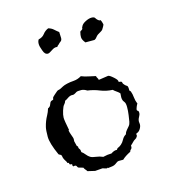

<svg xmlns="http://www.w3.org/2000/svg" viewBox="-82 -774 574 638"><g transform="rotate(-15 205.0 -455.0)"><path d="M325.2 -471.7Q332 -471.7 332 -465.8Q332 -463.9 336.4 -459Q340.8 -454.1 344.2 -452.6Q347.7 -451.2 347.7 -438.5V-435.5L351.6 -431.6Q355.5 -420.9 356.4 -409.7Q357.4 -398.4 362.3 -386.7Q360.4 -384.8 357.4 -377.4Q354.5 -370.1 354.5 -367.2Q354.5 -364.3 357.4 -363.3Q360.4 -362.3 360.4 -356Q360.4 -349.6 356 -342.3Q351.6 -335 351.6 -327.1L352.5 -318.4Q352.5 -310.5 347.2 -302.2Q341.8 -293.9 334 -292Q332 -290 332.5 -288.6Q333 -287.1 333 -284.2Q333 -281.2 330.1 -280.3V-279.3Q330.1 -277.3 324.7 -274.4Q319.3 -271.5 314.9 -266.6Q310.5 -261.7 305.7 -257.8V-253.9Q305.7 -248 302.2 -245.6Q298.8 -243.2 297.9 -238.3Q278.3 -228.5 268.6 -218.8H252.9Q249 -218.8 244.1 -214.8Q239.3 -210.9 234.9 -209Q230.5 -207 224.1 -206.5Q217.8 -206.1 212.9 -205.1L210.9 -207Q210.9 -205.1 208 -205.1L194.3 -209L168.9 -207L143.6 -212.9Q141.6 -216.8 138.7 -219.7Q135.7 -222.7 133.8 -227.5L117.2 -232.4Q115.2 -234.4 113.8 -237.8Q112.3 -241.2 108.9 -241.2Q105.5 -241.2 102.5 -240.2Q99.6 -243.2 100.6 -246.1Q101.6 -249 96.7 -249Q91.8 -249 91.8 -252.9Q91.8 -256.8 86.9 -255.9Q85.9 -259.8 84 -262.7Q75.2 -275.4 75.2 -284.2Q73.2 -288.1 70.3 -289.1Q67.4 -290 65.4 -292Q45.9 -335 45.9 -357.4Q45.9 -379.9 48.3 -390.1Q50.8 -400.4 54.2 -409.2Q57.6 -418 62.5 -426.8Q67.4 -435.5 71.3 -448.2Q79.1 -451.2 81.5 -459Q84 -466.8 87.4 -468.8Q90.8 -470.7 92.3 -470.7Q93.8 -470.7 95.2 -472.2Q96.7 -473.6 96.2 -475.1Q95.7 -476.6 97.2 -479Q98.6 -481.4 106 -487.8Q113.3 -494.1 115.7 -496.1Q118.2 -498 121.6 -498.5Q125 -499 128.9 -501Q132.8 -502.9 138.2 -505.9Q143.6 -508.8 153.8 -511.2Q164.1 -513.7 177.7 -514.6Q191.4 -515.6 204.1 -523.4Q215.8 -518.6 228.5 -516.1Q241.2 -513.7 252.9 -510.7Q253.9 -505.9 255.9 -503.4Q257.8 -501 258.8 -496.1L292 -501Q296.9 -501 309.6 -489.7Q322.3 -478.5 320.3 -473.6Q322.3 -471.7 325.2 -471.7ZM236.3 -249Q247.1 -256.8 256.8 -255.9Q258.8 -260.7 263.2 -262.2Q267.6 -263.7 273.9 -269Q280.3 -274.4 285.2 -283.7Q290 -293 298.8 -297.9Q300.8 -305.7 305.7 -311Q310.5 -316.4 314.9 -321.8Q319.3 -327.1 320.8 -335.4Q322.3 -343.8 324.2 -357.4Q326.2 -371.1 326.2 -384.8Q326.2 -398.4 321.8 -403.3Q317.4 -408.2 316.4 -414.1Q315.4 -419.9 315.9 -423.3Q316.4 -426.8 316.4 -431.6V-434.6Q310.5 -440.4 305.2 -443.8Q299.8 -447.3 294.9 -452.1Q272.5 -453.1 253.4 -460.9Q234.4 -468.8 212.9 -471.7Q202.1 -478.5 193.4 -478.5Q184.6 -478.5 181.6 -478Q178.7 -477.5 176.8 -476.6Q174.8 -475.6 172.9 -474.1Q170.9 -472.7 167.5 -471.2Q164.1 -469.7 160.6 -470.2Q157.2 -470.7 152.8 -469.2Q148.4 -467.8 143.1 -463.9Q137.7 -460 132.8 -458Q130.9 -451.2 126.5 -446.8Q122.1 -442.4 117.7 -428.2Q113.3 -414.1 113.3 -404.8Q113.3 -395.5 120.1 -361.3L118.2 -359.4Q120.1 -350.6 122.6 -344.2Q125 -337.9 126.5 -333Q127.9 -328.1 127.4 -325.7Q127 -323.2 127 -320.3L130.9 -304.7V-303.7L134.8 -299.8V-295.9Q134.8 -293.9 137.7 -290.5Q140.6 -287.1 140.6 -279.3Q146.5 -275.4 152.3 -268.1Q158.2 -260.7 164.6 -256.8Q170.9 -252.9 183.6 -251.5Q196.3 -250 207 -245.1Q222.7 -249 236.3 -249ZM248 -627.9Q238.3 -639.6 238.3 -648.4Q238.3 -657.2 240.2 -663.1V-664.1Q240.2 -667 243.2 -668.9Q250 -671.9 250 -675.8Q250 -679.7 252 -681.6Q254.9 -689.5 267.1 -695.8Q279.3 -702.1 288.6 -702.1Q297.9 -702.1 300.3 -697.8Q302.7 -693.4 307.1 -689.5Q311.5 -685.5 314 -686.5Q316.4 -687.5 318.8 -679.7Q321.3 -671.9 321.3 -670.4Q321.3 -668.9 317.9 -662.6Q314.5 -656.2 312.5 -653.8Q310.5 -651.4 305.2 -648.4Q299.8 -645.5 295.4 -642.6Q291 -639.6 287.6 -634.8Q284.2 -629.9 279.3 -627.9ZM172.9 -683.6 173.8 -663.1Q173.8 -655.3 168.9 -651.9Q164.1 -648.4 162.1 -646Q160.2 -643.6 157.7 -642.1Q155.3 -640.6 154.3 -637.7H151.4Q143.6 -638.7 133.3 -631.3Q123 -624 118.2 -624Q107.4 -624 102.5 -639.6Q96.7 -654.3 96.7 -663.1Q96.7 -671.9 100.6 -677.7Q114.3 -680.7 121.6 -690.4Q128.9 -700.2 140.6 -705.1Q151.4 -702.1 158.2 -695.8Q165 -689.5 172.9 -683.6Z"/></g></svg>

Font: Mountains of Christmas
Style: Regular
Weight: 400
Designer: Crystal Kluge
Foundry: Font Diner, Inc DBA Tart Workshop
Version: Version 1.003